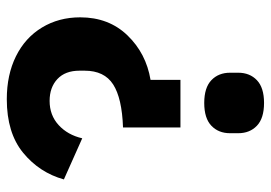

<svg xmlns="http://www.w3.org/2000/svg" viewBox="-136 -467 797 565"><g transform="rotate(90 262.5 -184.5)"><path d="M372 -487V-463Q372 -429 350 -408Q328 -387 283 -387Q238 -387 216 -408Q194 -429 194 -463V-487Q194 -521 216 -542Q238 -563 283 -563Q328 -563 350 -542Q372 -521 372 -487ZM355 -148Q269 -145 228.5 -119Q188 -93 188 -35V-20Q188 22 212.5 45Q237 68 277 68Q319 68 348 41.5Q377 15 387 -28L508 26Q488 98 429.5 146Q371 194 272 194Q200 194 145.5 167Q91 140 61 90.5Q31 41 31 -22Q31 -106 84 -161Q137 -216 215 -229V-317H355Z"/></g></svg>

Font: IBM Plex Sans JP
Style: Bold
Weight: 700
Designer: Mike Abbink; Paul van der Laan; Pieter van Rosmalen; Wujin Sim; Yejin Wi; Jinhee Kim; Boomi Park; Yona Kim; Kichan Ma
Foundry: Sandoll Inc.
Version: Version 1.001